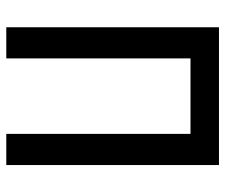

<svg xmlns="http://www.w3.org/2000/svg" viewBox="-74 -660 733 626"><g transform="rotate(90 293.0 -346.5)"><path d="M416 0H517.6V-693.4H68.4V0H169.9V-600.6H416Z"/></g></svg>

Font: Cascadia Mono NF
Style: Regular
Weight: 400
Monospace: yes
Designer: Aaron Bell
Foundry: Saja Typeworks
Version: Version 2404.023